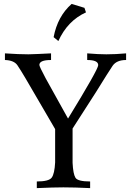

<svg xmlns="http://www.w3.org/2000/svg" viewBox="-20 -968 669 988"><path d="M443.8 0Q364.3 -3.9 306.2 -3.9Q255.9 -3.9 169.4 0V-34.2Q231.9 -34.2 246.3 -54.2Q260.7 -74.2 263.7 -131.8V-303.7L109.9 -567.4Q86.9 -606.4 69.6 -632.1Q52.2 -657.7 5.4 -659.2V-693.4Q76.7 -688.5 126 -688.5Q169.4 -689.5 242.7 -693.4V-659.2Q182.6 -659.2 182.6 -633.8Q182.6 -625.5 214.8 -565.4L330.1 -357.9Q485.4 -611.3 485.4 -632.8Q485.4 -659.2 428.7 -659.2V-693.4Q486.3 -688.5 527.3 -688.5Q575.7 -688.5 628.9 -693.4V-659.2Q579.6 -659.2 559.1 -628.9Q538.6 -598.6 473.1 -492.7L353.5 -306.6V-129.9Q356.4 -72.3 368.4 -53.2Q380.4 -34.2 443.8 -34.2ZM280.3 -756.8 255.9 -776.9Q276.4 -884.3 348.6 -947.8L414.6 -927.7L422.4 -904.3Q327.6 -861.3 280.3 -756.8Z"/></svg>

Font: Kelvinch
Style: Regular
Weight: 400
Designer: Paul James MIller
Foundry: High-Logic / Made with FontCreator
Version: Version 3.30 September 23, 2016